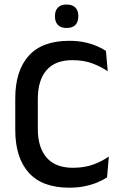

<svg xmlns="http://www.w3.org/2000/svg" viewBox="-20 -836 550 868"><path d="M293 12.5Q170.5 12.5 109.8 -55.5Q49 -123.5 49 -249V-391Q49 -516 109.8 -583.8Q170.5 -651.5 293 -651.5Q330.5 -651.5 361.5 -645Q392.5 -638.5 417 -628Q441.5 -617.5 459 -606L467 -514Q437.5 -534 398.5 -549Q359.5 -564 306.5 -564Q229.5 -564 190.2 -518.5Q151 -473 151 -389.5V-252.5Q151 -169.5 190.8 -123.5Q230.5 -77.5 309.5 -77.5Q361.5 -77.5 401.8 -92.2Q442 -107 472 -128.5L464 -34Q446.5 -22.5 421.2 -11.8Q396 -1 363.8 5.8Q331.5 12.5 293 12.5ZM281 -709.5Q255 -709.5 241.8 -723.2Q228.5 -737 228.5 -761.5V-764Q228.5 -788 241.8 -801.8Q255 -815.5 281 -815.5Q307.5 -815.5 320.8 -801.8Q334 -788 334 -764V-761.5Q334 -737 320.8 -723.2Q307.5 -709.5 281 -709.5Z"/></svg>

Font: Anek Latin Medium Medium
Style: Regular
Weight: 500
Version: Version 1.003